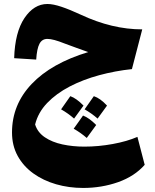

<svg xmlns="http://www.w3.org/2000/svg" viewBox="-20 -573 771 953"><path d="M410.6 111.8Q380.4 85.4 345.7 65.9L368.7 33.7Q379.4 18.1 392.1 0.5Q421.9 11.7 457.5 47.4ZM283.2 -30.3Q322.3 -85.9 329.1 -95.7Q359.4 -85 394.5 -48.8L347.7 15.6Q318.4 -10.3 283.2 -30.3ZM399.9 -30.3 445.8 -95.7Q478 -85 511.2 -48.8Q479.5 -6.3 464.4 15.6Q435.1 -10.3 399.9 -30.3ZM50.3 -284.2Q54.2 -413.1 101.3 -483.2Q148.4 -553.2 215.3 -553.2Q243.7 -553.2 285.2 -539.3Q326.7 -525.4 381.3 -500Q536.6 -427.2 686 -427.2L634.8 -230Q551.8 -221.2 472.2 -199.7Q392.6 -178.2 325.9 -143.6Q259.3 -108.9 214.1 -61.8Q168.9 -14.6 154.3 44.9Q166.5 84 202.6 108.4Q238.8 132.8 290 143.8Q341.3 154.8 398.4 154.8Q468.8 154.8 539.6 141.8Q610.4 128.9 662.1 106.4L698.2 245.1Q647.9 302.2 566.2 331.1Q484.4 359.9 392.6 359.9Q322.3 359.9 258.5 341.6Q194.8 323.2 145.5 287.8Q96.2 252.4 67.9 201.2Q39.6 149.9 39.6 84.5Q39.6 -53.7 137.5 -156.5Q235.4 -259.3 418 -314.5Q390.6 -324.2 359.6 -335.4Q328.6 -346.7 299.8 -357.4Q243.7 -379.9 215.3 -379.9Q188.5 -379.9 175.8 -355.5Q163.1 -331.1 159.7 -277.3Z"/></svg>

Font: Pinar DS1 ExtraBold
Style: Regular
Weight: 800
Designer: Amin Abedi
Version: Version 3.000